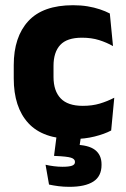

<svg xmlns="http://www.w3.org/2000/svg" viewBox="-20 -525 487 743"><path d="M263.1 12.9Q146.1 12.9 89.7 -48.5Q33.2 -109.9 33.2 -221.7V-272.7Q33.2 -382.2 89.7 -443.5Q146.2 -504.8 262.7 -504.8Q292.4 -504.8 318.5 -500.6Q344.6 -496.3 366.5 -488.9Q388.4 -481.6 405 -472.8L417.3 -346.6Q393 -360.5 363.6 -369.8Q334.2 -379.1 297 -379.1Q239.1 -379.1 213.1 -351Q187.1 -323 187.1 -270V-227.3Q187.1 -173.4 214.7 -144.4Q242.2 -115.4 300.5 -115.4Q337.1 -115.4 366.3 -124.2Q395.5 -133 422.2 -146.8L410.2 -20Q384.1 -6.2 346 3.3Q308 12.9 263.1 12.9ZM296.2 -16.1 283.5 68.2 224.7 36.2Q235.7 35.3 246.2 35.1Q256.8 34.8 267.4 35Q321.9 35.6 347.4 54.9Q372.9 74.3 372.9 110.7V113.7Q372.9 157 341.3 177.5Q309.6 198 248.5 198Q226.2 198 205.9 195.4Q185.6 192.7 169.7 189.2L156.3 112.5Q171.4 116.1 188.5 118.2Q205.5 120.4 221.7 120.4Q246.5 120.4 258.3 116.3Q270.1 112.2 270.1 102.2V101.2Q270.1 90 254.5 85.2Q238.9 80.3 193.2 78.5Q191.4 78.3 190.4 78.3Q189.5 78.3 189.1 78.3L201.2 -16.1Z"/></svg>

Font: Anek Odia Medium
Style: Regular
Weight: 500
Designer: Yesha Goshar & Mahesh Sahu (Odia), Yesha Goshar (Latin)
Foundry: Ek Type
Version: Version 1.003